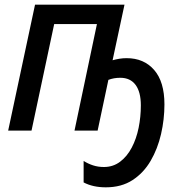

<svg xmlns="http://www.w3.org/2000/svg" viewBox="-20 -559 794 822"><path d="M433 243Q378 243 338 222V130Q357 142 378.5 149Q400 156 425 156Q464 156 494 133.5Q524 111 544 73Q564 35 573.5 -12Q583 -59 583 -108Q583 -165 560.5 -195.5Q538 -226 495 -226Q467 -226 444 -217L398 0H299L395 -456H212L115 0H15L130 -539H513L462 -301Q476 -305 491 -307.5Q506 -310 522 -310Q596 -310 640 -259.5Q684 -209 684 -112Q684 -48 669.5 15Q655 78 625 129.5Q595 181 547.5 212Q500 243 433 243Z"/></svg>

Font: Noto Sans SemiCondensed Medium
Style: Italic
Weight: 500
Width: 4
Italic angle: -12°
Designer: Monotype Design Team
Foundry: Monotype Imaging Inc.
Version: Version 2.013; ttfautohint (v1.8.4.7-5d5b)